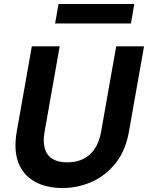

<svg xmlns="http://www.w3.org/2000/svg" viewBox="-20 -933 744 965"><path d="M293 12Q214 12 156 -19.5Q98 -51 73 -114Q48 -177 64 -271L140 -700H280L204 -270Q195 -220 205.5 -185.5Q216 -151 244.5 -134Q273 -117 318 -117Q364 -117 398.5 -134Q433 -151 456 -185Q479 -219 488 -270L564 -700H704L628 -271Q611 -175 561 -112.5Q511 -50 441 -19Q371 12 293 12ZM257 -815 274 -913H655L638 -815Z"/></svg>

Font: DM Sans 10pt ExtraBold
Style: Italic
Weight: 800
Italic angle: -10°
Version: Version 4.004;gftools[0.9.30]